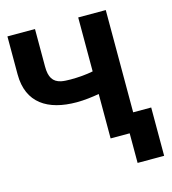

<svg xmlns="http://www.w3.org/2000/svg" viewBox="-127 -814 974 1090"><g transform="rotate(-15 360.5 -268.5)"><path d="M18 -488C18 -319 133 -248 302 -248C348 -248 393 -254 434 -261V0H546V174H702V-110H596V-711H434V-394C396 -386 348 -382 302 -382C282 -382 262 -383 247 -386C199 -396 180 -429 180 -490V-711H18Z"/></g></svg>

Font: Asimov Pro
Style: Blk
Weight: 900
Designer: Google
Version: Version 2.000980; 2014